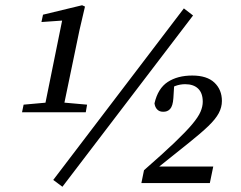

<svg xmlns="http://www.w3.org/2000/svg" viewBox="-20 -698 919 732"><path d="M64 -270 70 -299 170 -308H211L312 -299L307 -270ZM146 -270 221 -640 238 -621 138 -614 144 -642 293 -678 304 -673 283 -583 218 -270ZM218 14 183 -12 681 -666 716 -639ZM519 0 529 -49Q600 -111 644.5 -153.5Q689 -196 712.5 -224Q736 -252 744.5 -272Q753 -292 753 -310Q753 -343 735.5 -360Q718 -377 686 -377Q667 -377 649 -370.5Q631 -364 617 -350L645 -389L641 -324Q639 -294 628.5 -282.5Q618 -271 601 -272Q588 -272 579.5 -280.5Q571 -289 569 -304Q582 -361 619.5 -385.5Q657 -410 713 -410Q769 -410 797.5 -383Q826 -356 826 -313Q826 -289 814 -266.5Q802 -244 774.5 -217.5Q747 -191 699.5 -153Q652 -115 582 -59L579 -63H793L780 0Z"/></svg>

Font: Source Serif 4 18pt
Style: Italic
Weight: 400
Italic angle: -12°
Designer: Frank Grießhammer
Foundry: Adobe Systems Incorporated
Version: Version 4.004;hotconv 1.0.116;makeotfexe 2.5.65601